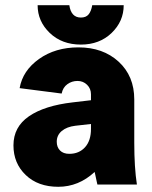

<svg xmlns="http://www.w3.org/2000/svg" viewBox="-20 -716 590 745"><path d="M511.2 0H357.9Q357.9 0.5 355.2 -12Q352.5 -24.4 349.9 -36.9Q347.2 -49.3 347.2 -48.8Q285.2 8.8 206.1 8.8Q127.4 8.8 79.8 -36.9Q32.2 -82.5 32.2 -151.9Q32.2 -223.6 92.5 -264.9Q152.8 -306.2 262.2 -318.8L333 -327.1V-350.1Q333 -372.1 317.9 -387Q302.7 -401.9 280.8 -401.9Q258.8 -401.9 241.5 -389.4Q224.1 -377 219.2 -353L56.2 -374Q67.9 -441.9 131.3 -487.1Q194.8 -532.2 284.2 -532.2Q379.9 -532.2 440.4 -476.6Q501 -420.9 501 -330.1V-162.1Q501 -65.9 511.2 0ZM249 -119.1Q286.6 -119.1 309.8 -144.5Q333 -169.9 333 -215.8V-234.9L272 -228Q239.3 -224.1 219.7 -207.8Q200.2 -191.4 200.2 -166Q200.2 -145 212.9 -132.1Q225.6 -119.1 249 -119.1ZM293.9 -543Q220.2 -543 173.1 -588.1Q126 -633.3 126 -695.8H249Q255.9 -647.9 293.9 -647.9Q314 -647.9 324 -660.4Q334 -672.9 337.9 -695.8H460Q460 -633.3 413.1 -588.1Q366.2 -543 293.9 -543Z"/></svg>

Font: LT Superior Black
Style: Regular
Weight: 900
Designer: Daniel Lyons
Foundry: LyonsType
Version: Version 2.005